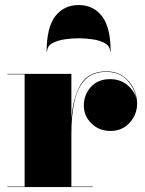

<svg xmlns="http://www.w3.org/2000/svg" viewBox="-20 -760 589 780"><path d="M427.5 -550.5Q427.5 -572.5 406.8 -584.2Q386 -596 356.2 -600.2Q326.5 -604.5 299.5 -604.5Q272.5 -604.5 242.8 -600.2Q213 -596 192.2 -584.2Q171.5 -572.5 171.5 -550.5H169.5Q169.5 -648.5 204.5 -694Q239.5 -739.5 299.5 -739.5Q359.5 -739.5 394.5 -694Q429.5 -648.5 429.5 -550.5ZM10 -2H80V-458H10V-460H270V-277.5Q276.5 -365 308.2 -417.5Q340 -470 412 -470Q452.5 -470 480.2 -450.5Q508 -431 522.5 -401Q537 -371 537 -339Q537 -295 506.8 -261.5Q476.5 -228 429 -228Q382 -228 351.2 -258.8Q320.5 -289.5 320.5 -330.5Q320.5 -375 349.2 -406.8Q378 -438.5 427 -438.5Q468 -438.5 496.8 -415Q525.5 -391.5 533.5 -360Q527 -401.5 496 -434.8Q465 -468 412 -468Q356.5 -468 325.8 -436.2Q295 -404.5 282.5 -348Q270 -291.5 270 -218V-2H357V0H10Z"/></svg>

Font: Bodoni* 96pt Fatface
Style: Regular
Weight: 900
Version: Version 2.3